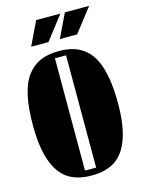

<svg xmlns="http://www.w3.org/2000/svg" viewBox="-131 -948 759 1034"><g transform="rotate(-15 249.0 -431.0)"><path d="M250 12.2Q169.9 12.2 118.7 -21.2Q67.4 -54.7 39.8 -131.3Q12.2 -208 12.2 -332Q12.2 -427.7 27.1 -495.1Q42 -562.5 72.8 -603.3Q103.5 -644 146.7 -662.6Q189.9 -681.2 250 -681.2Q297.4 -681.2 333.7 -669.7Q370.1 -658.2 399.2 -632.3Q428.2 -606.4 447 -565.7Q465.8 -524.9 475.8 -465.6Q485.8 -406.2 485.8 -328.1Q485.8 -206.1 458.5 -130.1Q431.2 -54.2 379.9 -21Q328.6 12.2 250 12.2ZM220.2 -22.9H282.2V-648.9H220.2ZM112.8 -742.2 175.8 -874H311L209 -742.2ZM272.9 -742.2 335.9 -874H471.2L369.1 -742.2Z"/></g></svg>

Font: Lletraferida
Style: Heavy
Weight: 900
Designer: Josep Patau Bellart
Foundry: Josep Patau Bellart
Version: Version 1.000